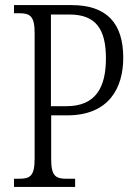

<svg xmlns="http://www.w3.org/2000/svg" viewBox="-20 -734 538 754"><path d="M35 0H275V-32H243C200 -32 181 -41 181 -108V-281H244C408 -281 464 -389 464 -507C464 -641 401 -714 261 -714H35V-682H55C97 -682 116 -672 116 -605V-111C116 -42 98 -32 54 -32H35ZM241 -317H180V-677H253C356 -677 396 -620 396 -505C396 -392 357 -317 241 -317Z"/></svg>

Font: Noto Serif Thai Condensed Light
Style: Regular
Weight: 300
Width: 3
Designer: Monotype Design Team
Foundry: Monotype Imaging Inc.
Version: Version 2.002